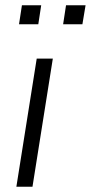

<svg xmlns="http://www.w3.org/2000/svg" viewBox="-20 -707 344 727"><path d="M42 0 119 -485H180L103 0ZM219 -615 230 -687H304L292 -615ZM52 -615 63 -687H136L125 -615Z"/></svg>

Font: Nunito Sans Light
Style: Italic
Weight: 300
Italic angle: -9°
Designer: Vernon Adams
Foundry: Vernon Adams
Version: Version 3.006; ttfautohint (v1.8.3)